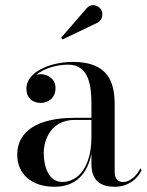

<svg xmlns="http://www.w3.org/2000/svg" viewBox="-20 -705 563 735"><path d="M354 -618.5C370.5 -626.5 377 -651 367.5 -667.5C358 -684 330.5 -695 311.5 -673L214 -560.5L219.5 -554ZM266 -254C124 -254 46 -202.5 46 -113.5C46 -37.5 102 10 188.5 10C269.5 10 315 -39 330 -117V-76C330 -7 373 10 420 10C467 10 504.5 -16.5 522 -53L517.5 -61C503 -29.5 473.5 -8 452.5 -8C425 -8 419 -27.5 419 -50.5V-304.5C419 -385.5 397.5 -468 260 -468C169 -468 81 -428 81 -366C81 -330 105 -311 135.5 -311C163 -311 192.5 -328 192.5 -368C192.5 -402 164 -421 135.5 -421C130 -421 124 -420 118.5 -418C148 -443.5 197 -457.5 241 -457.5C321 -457.5 330 -376.5 330 -304.5V-254ZM218 -8.5C165.5 -8.5 147.5 -69 147.5 -119C147.5 -173.5 178 -246 266 -246H330V-181.5C330 -61 276 -8.5 218 -8.5Z"/></svg>

Font: Bodoni* 24
Style: Regular
Weight: 400
Version: Version 2.3